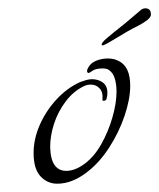

<svg xmlns="http://www.w3.org/2000/svg" viewBox="-20 -434 384 463"><path d="M118 9Q94 9 77.5 -9Q61 -27 61 -65Q61 -99 76 -133Q91 -167 116.5 -194.5Q142 -222 173 -236Q181 -239 188 -241Q195 -243 202 -243Q217 -243 228 -235Q239 -227 239 -210Q239 -206 238.5 -203Q238 -200 237 -196Q236 -192 231.5 -191Q227 -190 227 -194Q229 -211 220.5 -220.5Q212 -230 199 -230Q190 -230 182 -226Q157 -214 138.5 -189.5Q120 -165 110.5 -136Q101 -107 101 -80Q102 -22 140 -22Q161 -22 184 -39Q207 -56 224 -86Q241 -116 251 -150.5Q261 -185 261 -213Q261 -230 257 -244Q253 -258 243 -265Q238 -269 227 -269Q210 -269 201 -262Q195 -258 194 -258Q190 -258 190 -263Q190 -267 194 -273Q200 -283 213 -288Q226 -293 240 -293Q256 -293 268 -286Q294 -272 294 -227Q294 -195 280.5 -155Q267 -115 243.5 -78.5Q220 -42 190 -19Q154 9 118 9ZM225 -326Q225 -331 236.5 -341Q248 -351 282 -378L321 -411Q326 -414 330 -414Q344 -414 344 -399Q344 -391 330 -382Q320 -375 310.5 -370.5Q301 -366 287 -358Q265 -345 245 -333Q225 -321 225 -326Z"/></svg>

Font: Grey Qo
Style: Regular
Weight: 400
Designer: Robert E. Leuschke
Foundry: Robert E. Leuschke
Version: Version 2.010